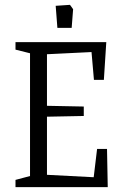

<svg xmlns="http://www.w3.org/2000/svg" viewBox="-20 -773 501 793"><path d="M44 -30 104 -46V-553L44 -568V-599H419L409 -443H368L358 -558L174 -549V-336L326 -333V-294L174 -291V-51L367 -41L381 -158H422L425 0H44ZM210 -749 269 -753 282 -735 276 -658H217Z"/></svg>

Font: Grenze Light
Style: Regular
Weight: 300
Designer: Renata Polastri
Foundry: Omnibus-Type
Version: Version 1.002; ttfautohint (v1.8)